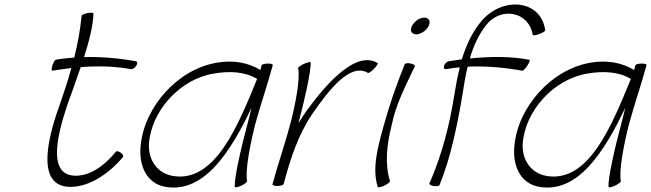

<svg xmlns="http://www.w3.org/2000/svg" viewBox="-20 -826 2919 861"><path d="M215 -509C244 -513 272 -518 300 -521C285 -465 266 -409 247 -354C183 -178 150 12 296 12C381 12 467 -46 531 -121C535 -125 532 -133 523 -140C514 -147 504 -150 500 -146C452 -87 388 -38 320 -38C197 -38 231 -202 280 -350C300 -406 322 -466 342 -525C420 -531 496 -529 567 -516C574 -515 585 -521 591 -531C597 -540 597 -549 590 -551C515 -565 437 -572 357 -570C380 -642 397 -710 399 -764C401 -769 390 -770 375 -768C360 -765 347 -760 346 -756C340 -694 329 -631 313 -568C286 -566 258 -563 230 -558C226 -557 219 -546 215 -532C210 -518 211 -508 215 -509Z M1088 -13C1079 -63 1102 -180 1124 -267C1148 -356 1179 -444 1203 -533C1205 -538 1196 -541 1182 -541C1168 -541 1155 -538 1153 -533C1151 -526 1150 -519 1148 -512C1095 -544 1029 -558 953 -545C777 -516 628 -347 611 -175C601 -84 637 -2 723 12C893 41 1012 -140 1108 -343C1102 -318 1096 -292 1089 -267C1063 -171 1029 -24 1033 12C1033 16 1046 14 1061 7C1076 0 1088 -9 1088 -13ZM755 -37C686 -49 644 -108 648 -181C658 -328 786 -471 938 -496C1011 -509 1081 -504 1133 -472C1047 -262 944 -5 755 -37Z M1252 0C1253 -4 1254 -8 1255 -12C1283 -115 1316 -219 1379 -313C1456 -425 1551 -546 1630 -499C1633 -497 1645 -505 1657 -517C1669 -530 1676 -541 1674 -543C1580 -600 1453 -464 1353 -327C1341 -309 1329 -291 1318 -273C1344 -368 1376 -511 1373 -546C1372 -550 1360 -547 1344 -540C1329 -533 1317 -525 1317 -521C1327 -470 1304 -354 1281 -267C1257 -178 1226 -89 1202 0C1200 4 1209 8 1223 8C1237 8 1250 4 1252 0Z M1902 -709C1907 -719 1908 -729 1904 -736C1900 -743 1893 -747 1883 -747C1873 -747 1861 -743 1851 -736C1841 -729 1832 -719 1827 -709C1822 -699 1822 -690 1825 -683C1829 -676 1837 -672 1847 -672C1857 -672 1868 -676 1878 -683C1889 -690 1897 -699 1902 -709ZM1795 -538C1759 -449 1727 -358 1702 -267C1675 -170 1647 -71 1674 12C1674 16 1687 14 1702 7C1717 0 1729 -9 1729 -13C1705 -89 1714 -178 1737 -267C1754 -355 1799 -442 1840 -528C1843 -533 1835 -538 1823 -541C1811 -544 1798 -543 1795 -538Z M1981 -516C2001 -520 2022 -522 2042 -524C2031 -482 2024 -440 2017 -398C1996 -267 1963 -134 1906 -4C1903 0 1911 5 1923 8C1936 10 1948 9 1951 4C2002 -121 2031 -267 2054 -402C2060 -443 2067 -485 2077 -527C2161 -531 2243 -523 2322 -509C2326 -508 2336 -518 2345 -532C2354 -546 2358 -557 2354 -558C2270 -574 2179 -573 2087 -564C2102 -616 2124 -667 2159 -712C2222 -796 2350 -778 2369 -670C2369 -666 2381 -667 2397 -673C2412 -678 2425 -686 2425 -690C2407 -828 2232 -845 2136 -728C2094 -676 2069 -618 2051 -560C2031 -557 2011 -554 1991 -551C1983 -549 1974 -540 1971 -531C1968 -521 1972 -515 1981 -516Z M2764 -13C2755 -63 2778 -180 2800 -267C2824 -356 2855 -444 2879 -533C2881 -538 2872 -541 2858 -541C2844 -541 2831 -538 2829 -533C2827 -526 2826 -519 2824 -512C2771 -544 2705 -558 2629 -545C2453 -516 2304 -347 2287 -175C2277 -84 2313 -2 2399 12C2569 41 2688 -140 2784 -343C2778 -318 2772 -292 2765 -267C2739 -171 2705 -24 2709 12C2709 16 2722 14 2737 7C2752 0 2764 -9 2764 -13ZM2431 -37C2362 -49 2320 -108 2324 -181C2334 -328 2462 -471 2614 -496C2687 -509 2757 -504 2809 -472C2723 -262 2620 -5 2431 -37Z"/></svg>

Font: Nupuram Thin Italic
Style: Regular
Weight: 100
Designer: Santhosh Thottingal (santhosh.thottingal@gmail.com)
Foundry: SMC
Version: Version 1.000